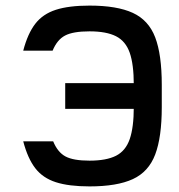

<svg xmlns="http://www.w3.org/2000/svg" viewBox="-20 -652 640 686"><path d="M300 14Q226 14 179.5 -1Q133 -16 106 -51Q79 -86 63 -147H170Q186 -108 214 -93Q242 -78 300 -78Q360 -78 394.5 -95.5Q429 -113 443.5 -155Q458 -197 458 -269V-349Q458 -422 443.5 -463.5Q429 -505 394.5 -522.5Q360 -540 300 -540Q241 -540 212.5 -525Q184 -510 168 -471H63Q79 -532 106 -567Q133 -602 179.5 -617Q226 -632 300 -632Q398 -632 454.5 -606Q511 -580 534.5 -518.5Q558 -457 558 -349V-269Q558 -162 534.5 -100Q511 -38 454.5 -12Q398 14 300 14ZM213 -263V-355H533V-263Z"/></svg>

Font: Victor Mono
Style: Bold
Weight: 700
Monospace: yes
Designer: Rune Bjørnerås
Version: Version 1.561;gftools[0.9.30]